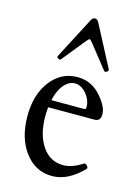

<svg xmlns="http://www.w3.org/2000/svg" viewBox="-108 -747 590 819"><g transform="rotate(15 186.5 -337.5)"><path d="M112.8 -480Q108.9 -474.6 101.1 -479.5Q93.3 -484.4 96.2 -490.2L190.9 -671.9Q198.2 -686 208 -686Q218.8 -686 226.1 -671.9L320.8 -491.2Q323.7 -484.9 315.7 -479.7Q307.6 -474.6 303.2 -480L223.1 -581.1Q212.9 -594.2 209 -594.2Q205.1 -594.2 194.8 -581.1ZM204.1 11.2Q130.4 11.2 83.7 -50.5Q37.1 -112.3 37.1 -210Q37.1 -304.7 83.3 -364.7Q129.4 -424.8 202.1 -424.8Q267.1 -424.8 310.1 -371.1Q344.2 -330.6 344.2 -298.8Q344.2 -268.1 317.9 -268.1H112.8Q110.8 -243.7 110.8 -230Q110.8 -146 145.5 -95.9Q180.2 -45.9 237.8 -45.9Q277.3 -45.9 321.8 -75.2Q328.1 -79.6 336.2 -71Q344.2 -62.5 339.8 -57.1Q274.4 11.2 204.1 11.2ZM118.2 -300.8H263.2Q271 -300.8 271 -310.1Q271 -342.3 248.3 -369.1Q225.6 -396 198.2 -396Q170.9 -396 149.4 -370.4Q127.9 -344.7 118.2 -300.8Z"/></g></svg>

Font: Junicode SmCond
Style: Regular
Weight: 400
Width: 4
Designer: Peter S. Baker
Version: Version 2.206